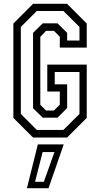

<svg xmlns="http://www.w3.org/2000/svg" viewBox="-20 -720 524 1005"><path d="M153 0 50 -103V-597L153 -700H331L434 -597V-471H293V-528L262.5 -558.5H221L191 -527V-171.5L221 -141.5H262.5L293 -172V-241H227.5V-382H434V-103L331 0ZM172.5 -40H312L396 -123.5V-343H266.5V-278.5H331.5V-154.5L281 -104H204L153 -153.5V-548L204 -598H281L331.5 -548V-508H396V-579L312 -662.5H172.5L89 -579V-123.5ZM121 265 178 36H313.5L234 265ZM163.5 231.5H209.5L265 76H203Z"/></svg>

Font: Tourney Condensed
Style: Regular
Weight: 400
Width: 3
Designer: Tyler Finck
Foundry: Etcetera Type Co
Version: Version 1.010; ttfautohint (v1.8.3)